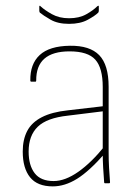

<svg xmlns="http://www.w3.org/2000/svg" viewBox="-20 -653 495 684"><path d="M355 0Q351 0 351 -4Q349 -29 347.5 -55.5Q346 -82 346 -106V-116V-343Q346 -411 319.5 -440.5Q293 -470 228 -470Q108 -470 109 -366Q109 -362 106 -362H92Q88 -362 88 -366Q87 -425 121.5 -457Q156 -489 229 -490Q300 -491 333.5 -456.5Q367 -422 367 -344V-111Q367 -82 368.5 -55.5Q370 -29 372 -4Q372 0 368 0ZM168 11Q113 11 87 -21.5Q61 -54 61 -113Q61 -156 77 -186.5Q93 -217 129 -235.5Q165 -254 222 -260L351 -275V-257L222 -241Q147 -233 114.5 -201.5Q82 -170 82 -113Q82 -64 103.5 -36Q125 -8 171 -8Q212 -8 259 -41Q306 -74 354 -134L355 -108Q298 -43 254.5 -16Q211 11 168 11ZM226 -568Q186 -568 160 -583Q134 -598 122 -608Q120 -611 120 -615V-630Q120 -632 121.5 -632.5Q123 -633 124 -631Q139 -617 165 -602.5Q191 -588 226 -588Q262 -588 287 -602Q312 -616 327 -631Q330 -633 331 -632.5Q332 -632 332 -630V-615Q332 -611 330 -608Q319 -597 292.5 -582.5Q266 -568 226 -568Z"/></svg>

Font: Sofia Sans Semi Condensed Thin
Style: Regular
Weight: 250
Version: Version 4.100